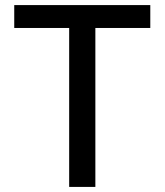

<svg xmlns="http://www.w3.org/2000/svg" viewBox="-20 -735 647 755"><path d="M355 0H252V-625H36V-715H571V-625H355Z"/></svg>

Font: Wix Madefor Text Medium
Style: Regular
Weight: 500
Designer: Dalton Maag Ltd
Foundry: Dalton Maag Ltd
Version: Version 3.100